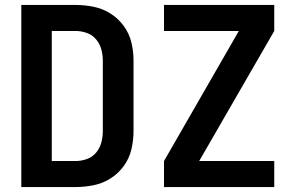

<svg xmlns="http://www.w3.org/2000/svg" viewBox="-20 -755 1192 775"><path d="M642 0H1087V-105H784L1087 -630V-735H642V-630H944L642 -105ZM66 0H285Q322 0 358.5 -7.5Q395 -15 426.5 -35Q458 -55 480 -85.5Q502 -116 510.5 -152.5Q519 -189 519 -226V-510Q519 -547 510.5 -583Q502 -619 480 -649.5Q458 -680 426.5 -700Q395 -720 358.5 -727.5Q322 -735 285 -735H66ZM285 -105H189V-630H285Q308 -630 330.5 -622Q353 -614 368 -596Q383 -578 389 -555.5Q395 -533 395 -510V-226Q395 -203 389 -180Q383 -157 368 -139Q353 -121 330.5 -113Q308 -105 285 -105Z"/></svg>

Font: Iosevka Sparkle
Style: Bold
Weight: 700
Designer: Belleve Invis
Foundry: Belleve Invis
Version: Version 4.5.0; ttfautohint (v1.8.3)